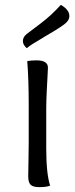

<svg xmlns="http://www.w3.org/2000/svg" viewBox="-20 -767 308 789"><path d="M98 -180V-336Q98 -440 92 -516Q110 -519 130 -519Q177 -519 177 -489Q177 -485 175.5 -458Q174 -431 172 -391Q170 -351 170 -315V-158Q170 -53 186 -4Q171 2 142 2Q115 2 105.5 -8Q96 -18 96 -42Q96 -54 97 -103Q98 -152 98 -180ZM240 -664Q218 -648 160.5 -614.5Q103 -581 90 -569Q74 -583 74 -598Q74 -615 90 -627.5Q106 -640 147.5 -671Q189 -702 230 -747Q265 -727 265 -701Q265 -681 240 -664Z"/></svg>

Font: Overlock SC
Style: Regular
Weight: 400
Designer: Dario Muhafara
Foundry: Dario Manuel Muhafara
Version: Version 1.001